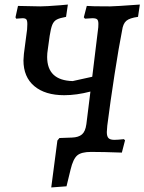

<svg xmlns="http://www.w3.org/2000/svg" viewBox="-20 -667 634 843"><path d="M594 -647 586 -593Q549 -588 534.5 -575.5Q520 -563 516 -533Q502 -463 483 -340.5Q464 -218 451 -115Q449 -93 449 -87Q449 -68 456.5 -60.5Q464 -53 482 -53Q497 -53 524 -56L529 -51L515 3Q433 0 380 0Q337 0 319 15.5Q301 31 290 77L272 151L205 156L232 -50L241 -61L296 -63Q325 -64 340 -77Q355 -90 359 -121V-120L377 -265Q316 -249 262 -249Q178 -249 130.5 -289Q83 -329 83 -402Q83 -411 85 -431L99 -538Q100 -547 100 -561Q100 -577 95.5 -582Q91 -587 79 -587L51 -585L48 -591L59 -641L157 -639Q182 -639 245 -644L278 -647L270 -593Q242 -588 229 -581Q216 -574 209.5 -558Q203 -542 198 -509L190 -451Q187 -433 187 -417Q187 -314 299 -311L385 -330L410 -535Q412 -546 412 -562Q412 -577 406.5 -582Q401 -587 386 -587L353 -585L348 -591L361 -641Q377 -639 464 -639Q483 -639 594 -647Z"/></svg>

Font: Alegreya SC Medium
Style: Italic
Weight: 500
Italic angle: -7°
Designer: Juan Pablo del Peral
Foundry: Huerta Tipografica
Version: Version 2.007; ttfautohint (v1.6)